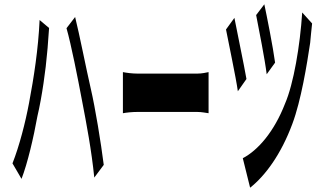

<svg xmlns="http://www.w3.org/2000/svg" viewBox="-20 -815 1520 892"><path d="M115 -337C98 -246 70 -137 38 -56L80 16C108 -56 136 -176 154 -276C175 -364 193 -495 199 -570C202 -593 205 -653 208 -685L164 -722C158 -588 137 -453 115 -337ZM289 -684C311 -607 341 -454 361 -348C382 -239 405 -118 418 10L462 -49C449 -153 422 -316 402 -402C381 -493 349 -656 329 -736Z M551 -480V-289C567 -292 593 -295 621 -295H895C918 -295 939 -290 949 -289V-480C938 -478 920 -473 895 -473H621C593 -473 566 -477 551 -480Z M1208 -795 1170 -745C1183 -678 1211 -537 1219 -470L1258 -524C1249 -593 1219 -744 1208 -795ZM1030 -678C1041 -619 1076 -457 1085 -391L1125 -448C1113 -517 1082 -664 1069 -732ZM1108 -80 1142 57C1213 1 1286 -99 1338 -239C1379 -348 1406 -516 1421 -616C1423 -642 1427 -676 1430 -706L1384 -757C1374 -603 1344 -425 1304 -333C1254 -204 1179 -117 1108 -80Z"/></svg>

Font: 寒蝉无机体 CompactMedium
Style: Regular
Weight: 500
Width: 3
Designer: ChillTanhei {Warren2060}; 
Source Han Sans {Ryoko NISHIZUKA 西塚涼子 (kana, bopomofo & ideographs); Paul D. Hunt (Latin, Gre
Foundry: ChillType&Adobe
Version: Version 1.000;Glyphs 3.1.1 (3135)